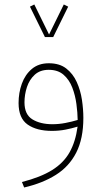

<svg xmlns="http://www.w3.org/2000/svg" viewBox="-20 -581 455 858"><path d="M180.7 -415.5 113.8 -551.3 133.3 -561 199.2 -426.8 265.1 -561 284.7 -551.3 217.8 -415.5ZM352.5 -54.2Q352.5 38.6 320.8 100.8Q289.1 163.1 229.7 200.4Q170.4 237.8 87.9 256.8L78.1 232.4Q161.6 210.9 212.6 179.2Q263.7 147.5 290.5 100.3Q317.4 53.2 326.7 -15.1Q301.3 -7.3 272.5 -1.7Q243.7 3.9 211.9 3.9Q144 3.9 103.5 -24.4Q63 -52.7 63 -120.6Q63 -166.5 77.6 -207Q92.3 -247.6 122.3 -272.9Q152.3 -298.3 198.2 -298.3Q246.1 -298.3 276.1 -274.9Q306.2 -251.5 323 -214.4Q339.8 -177.2 346.2 -134.8Q352.5 -92.3 352.5 -54.2ZM214.4 -25.9Q243.2 -25.9 272.2 -31.5Q301.3 -37.1 327.1 -44.9Q326.7 -77.6 321.5 -116.2Q316.4 -154.8 303 -189.7Q289.6 -224.6 264.2 -246.8Q238.8 -269 197.8 -269Q159.2 -269 135.3 -247.1Q111.3 -225.1 100.3 -191.7Q89.4 -158.2 89.4 -123.5Q89.4 -69.3 124.8 -47.6Q160.2 -25.9 214.4 -25.9Z"/></svg>

Font: Vazirmatn FD Thin
Style: Regular
Weight: 100
Designer: Saber Rastikerdar
Foundry: Saber Rastikerdar
Version: Version 33.003